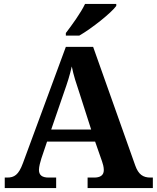

<svg xmlns="http://www.w3.org/2000/svg" viewBox="-20 -951 793 971"><path d="M313 -784V-771H381C444 -807 543 -886 568 -921V-931H410C389 -886 342 -822 313 -784ZM4 0H264V-53H226C192 -53 177 -66 177 -92C177 -108 184 -133 189 -149L218 -235H461L496 -135C500 -124 505 -107 505 -91C505 -63 485 -53 456 -53H423V0H753V-53H741C703 -53 680 -69 664 -114L451 -714H313L96 -126C74 -66 52 -53 16 -53H4ZM239 -296 304 -485C320 -530 333 -570 343 -615C352 -569 367 -525 382 -480L441 -296Z"/></svg>

Font: Noto Serif Lao
Style: Bold
Weight: 700
Designer: Monotype Design Team
Foundry: Monotype Imaging Inc.
Version: Version 2.003